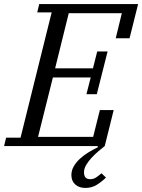

<svg xmlns="http://www.w3.org/2000/svg" viewBox="-41 -718 699 944"><path d="M379 206Q348 206 329 189Q310 172 310 143Q310 120 321.5 100Q333 80 352 62.5Q371 45 394 31Q417 17 440 6L439 0H-21L-11 -41H60L213 -657H142L152 -698H638L596 -530H528L558 -653H297L230 -382H416L437 -465H488L435 -255H384L405 -337H219L146 -45H417L450 -177H518L474 0Q461 10 443.5 25Q426 40 410 57Q394 74 383 92.5Q372 111 372 129Q372 163 402 163Q419 163 431.5 154.5Q444 146 458 134L480 155Q461 174 436 190Q411 206 379 206Z"/></svg>

Font: IBM Plex Serif
Style: Italic
Weight: 400
Italic angle: -14°
Designer: Mike Abbink, Paul van der Laan, Pieter van Rosmalen
Foundry: Bold Monday
Version: Version 3.001